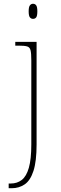

<svg xmlns="http://www.w3.org/2000/svg" viewBox="-20 -758 324 1018"><path d="M26 240V215H37Q71 215 95.5 196Q120 177 133 131.5Q146 86 146 8V-438Q146 -475 142 -491.5Q138 -508 123.5 -512Q109 -516 79 -516H61V-536H174V8Q174 97 157.5 148Q141 199 111 219.5Q81 240 42 240ZM155 -658Q145 -658 138.5 -666Q132 -674 132 -698Q132 -721 138.5 -729.5Q145 -738 155 -738Q166 -738 172 -729.5Q178 -721 178 -698Q178 -674 172 -666Q166 -658 155 -658Z"/></svg>

Font: Noto Serif Hebrew Thin
Style: Regular
Weight: 250
Version: Version 2.003